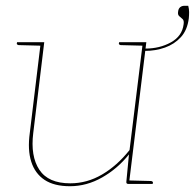

<svg xmlns="http://www.w3.org/2000/svg" viewBox="-20 -636 674 664"><path d="M222 8Q167 8 134 -14Q101 -36 88 -77Q75 -118 83 -176L121 -490H133L95 -176Q85 -96 116 -49Q147 -2 223 -2Q281 -2 333 -32.5Q385 -63 428 -117L474 -490H486L426 0H423Q416 0 417 -8L426 -102Q387 -53 333.5 -22.5Q280 8 222 8ZM423 0 425 -12 502 -10Q504 -10 506.5 -8.5Q509 -7 509 -5L508 0ZM124 -490 122 -478 45 -480Q43 -480 40.5 -481.5Q38 -483 38 -485L39 -490ZM477 -490 475 -478 398 -480Q396 -480 393.5 -481.5Q391 -483 391 -485L392 -490ZM482 -460 483 -468Q532 -468 571 -489.5Q610 -511 615 -552Q617 -565 611.5 -570Q606 -575 600 -580Q594 -585 596 -596Q597 -606 603 -611Q609 -616 618 -616H631Q634 -605 634 -594Q634 -583 633 -573Q628 -532 605.5 -507.5Q583 -483 550.5 -471.5Q518 -460 482 -460Z"/></svg>

Font: Aleo Thin
Style: Italic
Weight: 250
Italic angle: -7°
Designer: Alessio Laiso
Foundry: Alessio Laiso
Version: Version 2.001;gftools[0.9.29]